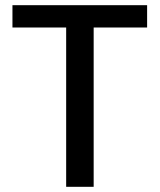

<svg xmlns="http://www.w3.org/2000/svg" viewBox="-20 -720 615 740"><path d="M235 0V-614H28V-700H547V-614H341V0Z"/></svg>

Font: Ultramarine Medium
Style: Regular
Weight: 500
Designer: Colophon Foundry, Jonny Pinhorn
Foundry: Colophon Foundry
Version: Version 1.200; ttfautohint (v1.8.3)